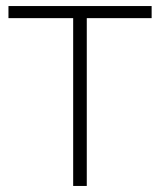

<svg xmlns="http://www.w3.org/2000/svg" viewBox="-20 -615 530 635"><path d="M222 0V-555H8V-595H481.5V-555H267V0Z"/></svg>

Font: Encode Sans SC ExtraLight
Style: Regular
Weight: 250
Designer: Multiple Designers
Foundry: Impallari Type
Version: Version 3.002